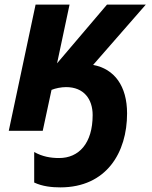

<svg xmlns="http://www.w3.org/2000/svg" viewBox="-20 -566 659 831"><path d="M18 0H165L203 -177C220 -184 245 -189 266 -189C343 -189 381 -137 381 -68C381 55 321 118 236 118C199 118 164 112 128 92V224C164 241 205 245 241 245C441 245 530 94 530 -75C530 -194 475 -268 383 -285L611 -546H443L227 -292L281 -546H134Z"/></svg>

Font: BC Sans
Style: Bold Italic
Weight: 700
Italic angle: -12°
Designer: Monotype Design Team
Province of B.C.
Foundry: Monotype Imaging Inc.
Version: Version 2.000;GOOG;noto-source:20170915:90ef993387c0